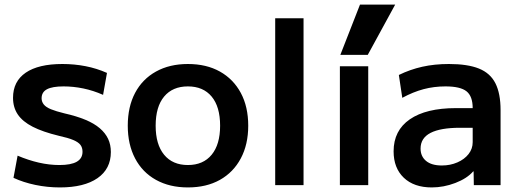

<svg xmlns="http://www.w3.org/2000/svg" viewBox="-20 -810 2269 840"><path d="M242 10Q187 10 134.5 -1Q82 -12 39 -32L57 -129Q104 -109 150 -98.5Q196 -88 240 -88Q291 -88 316 -102.5Q341 -117 341 -146Q341 -164 332 -176Q323 -188 300.5 -197.5Q278 -207 237 -216Q167 -233 123 -255.5Q79 -278 58 -309Q37 -340 37 -382Q37 -454 92.5 -492Q148 -530 253 -530Q305 -530 354 -520.5Q403 -511 448 -491L431 -395Q388 -414 344.5 -423Q301 -432 258 -432Q209 -432 185.5 -419.5Q162 -407 162 -380Q162 -365 171.5 -353Q181 -341 203 -332Q225 -323 262 -314Q315 -302 353.5 -286Q392 -270 416.5 -249Q441 -228 453 -202.5Q465 -177 465 -145Q465 -71 406.5 -30.5Q348 10 242 10Z M802 10Q722 10 662.5 -23Q603 -56 571 -117Q539 -178 539 -260Q539 -343 571 -403.5Q603 -464 662.5 -497Q722 -530 802 -530Q883 -530 942 -497Q1001 -464 1033.5 -403.5Q1066 -343 1066 -260Q1066 -178 1033.5 -117Q1001 -56 942 -23Q883 10 802 10ZM802 -88Q869 -88 906 -133Q943 -178 943 -260Q943 -343 906 -387.5Q869 -432 802 -432Q735 -432 698 -387.5Q661 -343 661 -260Q661 -178 698 -133Q735 -88 802 -88Z M1184 0V-730H1308V0Z M1467 0V-520H1591V0ZM1589 -570H1469L1555 -790H1709Z M1869 10Q1791 10 1746.5 -32.5Q1702 -75 1702 -148Q1702 -239 1773 -288Q1844 -337 1975 -337H2048Q2048 -389 2021 -410.5Q1994 -432 1929 -432Q1879 -432 1833.5 -420Q1788 -408 1740 -382L1725 -482Q1774 -506 1827.5 -518Q1881 -530 1944 -530Q2026 -530 2075.5 -510Q2125 -490 2147.5 -445.5Q2170 -401 2170 -328V0H2053L2052 -60H2050Q2023 -29 1972 -9.5Q1921 10 1869 10ZM1913 -86Q1950 -86 1981 -99.5Q2012 -113 2030 -136Q2048 -159 2048 -188V-251H1993Q1907 -251 1863.5 -228.5Q1820 -206 1820 -160Q1820 -126 1844 -106Q1868 -86 1913 -86Z"/></svg>

Font: M PLUS 2 Thin SemiBold
Style: Regular
Weight: 600
Version: Version 1.001